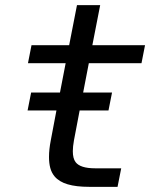

<svg xmlns="http://www.w3.org/2000/svg" viewBox="-20 -722 642 744"><path d="M325.7 2Q275.4 2 242.2 -7.8Q209 -17.6 191.4 -38.6Q179.7 -52.7 174.8 -71.3Q169.9 -89.8 169.9 -113.3Q169.9 -128.9 171.6 -144.5Q173.3 -160.2 176.8 -178.2L198.7 -293.9H86.9L100.6 -363.3H212.4L234.4 -477.1H88.4L102.1 -546.9H248L278.3 -702.1H368.2L337.9 -546.9H542L528.3 -477.1H324.2L302.2 -363.3H414.1L400.4 -293.9H288.6L266.6 -178.2Q262.2 -153.8 262.2 -136.2Q262.2 -107.9 272.9 -93.8Q291 -69.8 348.6 -69.8H449.7L435.5 2H325.7Z"/></svg>

Font: Hack
Style: Italic
Weight: 400
Italic angle: -11°
Monospace: yes
Designer: Christopher Simpkins
Foundry: Christopher Simpkins
Version: Version 2.019; ttfautohint (v1.4.1) -l 4 -r 80 -G 350 -x 0 -